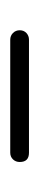

<svg xmlns="http://www.w3.org/2000/svg" viewBox="129 -206 77 375"><g transform="rotate(90 167.5 -18.5)"><path d="M57.6 -36.6H278.3Q296.4 -36.6 296.4 -18.6Q296.4 -10.7 291.3 -5.4Q286.1 0 278.3 0H57.6Q49.8 0 44.4 -5.4Q39.1 -10.7 39.1 -18.6Q39.1 -26.4 44.4 -31.5Q49.8 -36.6 57.6 -36.6Z"/></g></svg>

Font: Manjari Thin
Style: Regular
Weight: 100
Designer: Santhosh Thottingal <santhosh.thottingal@gmail.com>
Version: Version 2.000